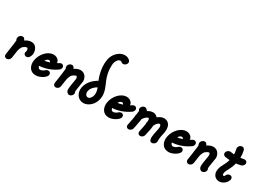

<svg xmlns="http://www.w3.org/2000/svg" viewBox="-3 -1409 2961 2134"><g transform="rotate(30 1477.5 -341.5)"><path d="M27.8 -105.5 18.1 -34.5 17.9 -33.6C15.3 -13.6 30.4 3.6 50.4 3.6C72.2 3.6 92.6 -13.6 96.4 -35.5L97 -39.1C100.4 -58.2 103.4 -80 106.3 -101.8C108.7 -115.5 110 -128.2 112.6 -142.7C115.9 -156.4 126.8 -181.8 137 -193.6C147.2 -202.3 168.8 -218.5 183.9 -218.5C188.3 -218.5 192.2 -217.1 195.1 -213.6C195.4 -212.6 202.5 -193.9 201.7 -189.1C201.4 -187.3 201.1 -180.9 197.6 -170.9C197.2 -169.1 195.9 -166.4 195.5 -164.5C191.7 -142.7 206.8 -125.5 228.6 -125.5C264.5 -125.5 277.9 -167.5 281.7 -189.1C284.2 -203.4 280.5 -298.2 196.4 -298.2C165.9 -298.2 140.9 -283.8 117.8 -270C115.5 -272.7 112.3 -300.9 83.2 -300.9C60.5 -300.9 40.9 -282.7 37.2 -261.8L36.1 -255.5C35.8 -238.2 41.9 -231.8 44 -228.2C42.6 -204.5 38 -173.6 34.3 -147.3C26.9 -105.4 33.5 -137.3 27.8 -105.5Z M324.2 -136.4C311.8 -66.2 344.4 1.8 421.7 1.8C475 1.8 545.5 -40.8 551.8 -76.4C555.6 -98.2 541.4 -115.5 519.6 -115.5C509.6 -115.5 494.8 -109.1 487 -100.9C469.7 -84.1 444.9 -76.4 435.4 -76.4C420.2 -76.4 407.5 -86.4 403 -109.1C471.2 -113.6 545.9 -134.6 619.4 -186.4C628.7 -192.7 637.6 -207.3 639.4 -217.3C643.2 -239.1 629 -256.4 607.2 -256.4C598.4 -256.4 586.2 -251.4 559.7 -234.5C564.2 -260.4 532.6 -299.1 482.9 -299.1C412 -299.1 339.8 -224.6 324.2 -136.4ZM490.4 -202.7C432.5 -185.6 451.3 -192.7 425.3 -189.1C442.1 -209 443.9 -217.2 469.9 -220.6C481.9 -220.6 486.1 -206 490.4 -202.7Z M660.2 -102.7C657 -79.1 652.8 -55.5 649.6 -31.8L649.4 -30.9C646.8 -10.9 661.9 6.4 681.9 6.4C703.7 6.4 724.1 -10.9 727.9 -32.7L728.5 -36.4C731.9 -55.5 734.9 -77.3 737.8 -99.1C740.2 -112.7 741.5 -125.5 744.1 -140C747.4 -153.6 759.6 -181.8 770.1 -194.5C772.4 -197.3 794 -211.8 803 -216.4C808.8 -219 813.3 -220.2 816.7 -220.2C827.4 -220.2 828.6 -209 832.4 -197.3C832.2 -196.4 832.9 -190 831.8 -183.6C830 -173.6 827.1 -151.8 824.5 -137.3C819.4 -108.2 813.8 -76.4 812.9 -50.9C811.7 -7.1 842 4.5 853.2 4.5C875 4.5 895.4 -13.6 899.3 -35.5C900.9 -44.5 898.4 -56.4 893.2 -62.7C894.1 -78.2 898.8 -110 903.8 -138.2C906.3 -152.7 910.3 -175.5 911.5 -187.3L913.3 -197.3C918.6 -227.5 898.5 -299.1 828.5 -299.1C798 -299.1 773 -284.7 749.9 -270.9C749.2 -271.8 748.4 -272.7 748.6 -273.6C747.8 -274.5 748.7 -274.5 748.7 -274.5C749.4 -278.1 739.3 -301.8 716.3 -301.8H714.4C693.4 -300.9 673.1 -283.6 669.4 -262.7C669 -260.9 669.5 -258.2 669.2 -256.4C668.8 -239.1 674.1 -232.7 676.2 -229.1C674.7 -205.5 669.5 -170.9 665.8 -144.5C661.4 -119.5 665.4 -132 660.2 -102.7Z M1024.8 -545.5C1002.2 -417.3 1058.9 -295.5 1058.9 -295.5L1040.6 -284.5C957 -231.5 937.4 -162.9 932.9 -137.3C919.4 -61 965.1 3.6 1034.4 3.6C1100.3 3.6 1164 -56.2 1178.2 -136.4C1193 -220.5 1151.2 -289.3 1131.3 -340C1088.9 -442.6 1100.3 -530 1102.7 -543.6C1105.7 -560.8 1123.5 -610.9 1159.1 -610.9C1176.4 -610.9 1178.3 -593.6 1200.6 -593.6C1222.4 -593.6 1243.7 -610.9 1247.5 -632.7C1251.9 -657.9 1222.4 -687.4 1175.6 -689.1H1171.1C1110.1 -689.1 1040 -631.5 1024.8 -545.5ZM1048.3 -75.5C1026 -75.5 1005.1 -98.4 1012 -137.3C1020.3 -184.4 1068.7 -218.9 1086.9 -227.3C1095.5 -204 1106.5 -173.3 1100.1 -137.3C1094.2 -103.8 1071.7 -75.5 1048.3 -75.5Z M1261.5 -136.4C1249.1 -66.2 1281.6 1.8 1358.9 1.8C1412.3 1.8 1482.8 -40.8 1489.1 -76.4C1492.9 -98.2 1478.7 -115.5 1456.9 -115.5C1446.9 -115.5 1432.1 -109.1 1424.3 -100.9C1407 -84.1 1382.2 -76.4 1372.7 -76.4C1357.4 -76.4 1344.8 -86.4 1340.3 -109.1C1408.4 -113.6 1483.2 -134.6 1556.7 -186.4C1566 -192.7 1574.9 -207.3 1576.6 -217.3C1580.5 -239.1 1566.3 -256.4 1544.4 -256.4C1535.7 -256.4 1523.5 -251.4 1497 -234.5C1501.5 -260.4 1469.8 -299.1 1420.2 -299.1C1349.3 -299.1 1277 -224.6 1261.5 -136.4ZM1427.7 -202.7C1369.8 -185.6 1388.6 -192.7 1362.6 -189.1C1379.4 -209 1381.2 -217.2 1407.2 -220.6C1419.2 -220.6 1423.4 -206 1427.7 -202.7Z M1757.4 -173.6C1755.7 -169.1 1754.1 -165.5 1753.3 -160.9L1752.8 -158.2C1752 -153.6 1752.4 -145.5 1753.4 -140.9L1746.4 -100.9C1741.6 -79.1 1737.8 -57.3 1733 -35.5L1732.9 -34.5C1729 -12.7 1743.2 4.5 1765 4.5C1786 4.5 1806.1 -11.8 1810.7 -32.7L1825.1 -99.1C1826.9 -107.4 1828.6 -115.8 1830.1 -124.4C1832.8 -139.2 1834.8 -154.4 1835.8 -170C1841.9 -183.6 1852.9 -200 1864.7 -210C1876.7 -218.4 1878.6 -220.9 1886.6 -220.9C1895.7 -220.9 1911.4 -211.8 1902.9 -163.6C1898 -135.9 1892.2 -115.2 1888.5 -94.4C1878.5 -37.5 1879.9 6.4 1916.5 6.4C1938.4 6.4 1959.8 -11.8 1963.6 -33.6C1964.7 -40.1 1962.9 -72.4 1967.5 -98.2C1968 -101.2 1968.6 -104.2 1969.3 -107.3C1972.2 -123.6 1977.2 -141.8 1981.1 -163.6C1999.8 -269.8 1942.4 -300 1900.6 -300C1870.7 -300 1839.3 -282.7 1820.1 -266.4C1806 -285.5 1786.6 -295.4 1760.9 -295.4C1737.3 -295.4 1717.8 -287.1 1702.2 -278.2L1693 -272.7L1690 -276.4L1677.9 -290C1672.7 -296.4 1661.6 -300.9 1652.5 -300.9H1651.6C1630.6 -300 1610.2 -282.7 1606.6 -261.8C1603.9 -246.8 1610.3 -237.4 1616.4 -230L1610.2 -179.1C1608.8 -176.4 1607.2 -172.7 1606.7 -170C1606.3 -167.3 1606.4 -162.7 1606.8 -160C1604.9 -149.1 1603.7 -137.3 1601.8 -126.4C1597.6 -102.7 1593.4 -79.1 1588.4 -55.5C1587.2 -49.1 1585.5 -44.5 1584.4 -38.2L1583.8 -34.5C1579.9 -12.7 1594.1 4.5 1616 4.5C1636.9 4.5 1657 -11.8 1661.6 -32.7C1662.7 -39.1 1664.8 -45.5 1665.9 -51.8C1671.3 -77.3 1675.8 -102.7 1680.1 -127.3C1682.4 -140 1683.7 -152.7 1685.9 -165.5C1696.3 -182.7 1713.3 -201.8 1730.3 -210.9C1736.8 -214.8 1741.8 -216.6 1745.5 -216.6C1757.1 -216.6 1757.6 -199.7 1757.4 -173.6Z M2028.7 -136.4C2016.4 -66.2 2048.9 1.8 2126.2 1.8C2179.6 1.8 2250.1 -40.8 2256.3 -76.4C2260.2 -98.2 2246 -115.5 2224.1 -115.5C2214.1 -115.5 2199.4 -109.1 2191.6 -100.9C2174.2 -84.1 2149.4 -76.4 2140 -76.4C2124.7 -76.4 2112.1 -86.4 2107.6 -109.1C2175.7 -113.6 2250.5 -134.6 2323.9 -186.4C2333.2 -192.7 2342.2 -207.3 2343.9 -217.3C2347.8 -239.1 2333.5 -256.4 2311.7 -256.4C2303 -256.4 2290.7 -251.4 2264.2 -234.5C2268.8 -260.4 2237.1 -299.1 2187.4 -299.1C2116.6 -299.1 2044.3 -224.6 2028.7 -136.4ZM2195 -202.7C2137 -185.6 2155.9 -192.7 2129.9 -189.1C2146.6 -209 2148.4 -217.2 2174.5 -220.6C2186.5 -220.6 2190.6 -206 2195 -202.7Z M2364.8 -102.7C2361.5 -79.1 2357.4 -55.5 2354.1 -31.8L2353.9 -30.9C2351.3 -10.9 2366.5 6.4 2386.5 6.4C2408.3 6.4 2428.6 -10.9 2432.4 -32.7L2433.1 -36.4C2436.5 -55.5 2439.4 -77.3 2442.3 -99.1C2444.7 -112.7 2446.1 -125.5 2448.6 -140C2452 -153.6 2464.2 -181.8 2474.6 -194.5C2476.9 -197.3 2498.6 -211.8 2507.6 -216.4C2513.4 -219 2517.8 -220.2 2521.2 -220.2C2531.9 -220.2 2533.1 -209 2536.9 -197.3C2536.8 -196.4 2537.5 -190 2536.3 -183.6C2534.6 -173.6 2531.6 -151.8 2529.1 -137.3C2523.9 -108.2 2518.3 -76.4 2517.5 -50.9C2516.2 -7.1 2546.5 4.5 2557.7 4.5C2579.5 4.5 2600 -13.6 2603.8 -35.5C2605.4 -44.5 2603 -56.4 2597.7 -62.7C2598.6 -78.2 2603.3 -110 2608.3 -138.2C2610.9 -152.7 2614.9 -175.5 2616.1 -187.3L2617.8 -197.3C2623.2 -227.5 2603 -299.1 2533.1 -299.1C2502.6 -299.1 2477.6 -284.7 2454.4 -270.9C2453.7 -271.8 2453 -272.7 2453.1 -273.6C2452.4 -274.5 2453.3 -274.5 2453.3 -274.5C2453.9 -278.1 2443.9 -301.8 2420.8 -301.8H2419C2397.9 -300.9 2377.6 -283.6 2373.9 -262.7C2373.6 -260.9 2374 -258.2 2373.7 -256.4C2373.4 -239.1 2378.6 -232.7 2380.7 -229.1C2379.3 -205.5 2374.1 -170.9 2370.3 -144.5C2365.9 -119.5 2370 -132 2364.8 -102.7Z M2772.3 -340C2757 -340.9 2741.9 -342.7 2726.9 -345.5C2725.1 -345.5 2722.5 -346.4 2720.7 -346.4C2698.9 -346.4 2677.5 -328.2 2673.6 -306.4C2670.4 -288.2 2682.1 -271.8 2699.6 -268.2C2719.9 -264.5 2740.3 -261.8 2761.1 -260.9C2741.8 -190 2708.5 -163.9 2698.1 -104.8C2685.7 -34.5 2731.3 3.7 2777.5 3.7C2813 3.7 2864.5 -22.7 2880.3 -76.4L2881.1 -80.9C2885 -102.7 2870.8 -120 2849 -120C2829.9 -120 2809 -104.5 2803.8 -85.5C2803.1 -81.5 2798.3 -75.5 2790.2 -75.5C2779 -75.5 2773.7 -87.9 2777 -106.5C2783.2 -141.9 2821.5 -184 2840.6 -263.6C2860.1 -265.5 2879.8 -269.1 2899.7 -273.6C2916.7 -277.3 2934.3 -294.5 2937.3 -311.8C2941.2 -333.6 2926 -350.9 2904.2 -350.9C2894 -350.9 2898.9 -348.8 2851.9 -342.7C2853.1 -375.5 2849.6 -407.3 2841.4 -438.2C2838.2 -450.9 2823.8 -461.8 2809.2 -461.8H2807.4C2786.3 -460.9 2766.9 -443.6 2763.2 -422.7C2760.3 -406.2 2773 -382.4 2772.3 -340Z"/></g></svg>

Font: TudorRose
Style: Oblique
Weight: 500
Italic angle: 10°
Version: Version 001.000